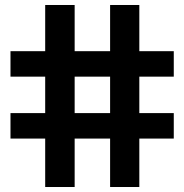

<svg xmlns="http://www.w3.org/2000/svg" viewBox="-20 -749 738 769"><path d="M161 0V-194H22V-296H161V-442H22V-544H161V-729H279V-544H421V-729H538V-544H676V-442H538V-296H676V-194H538V0H421V-194H279V0ZM279 -296H421V-442H279Z"/></svg>

Font: Mona Sans SemiExpanded
Style: Bold
Weight: 700
Width: 6
Designer: Deni Anggara
Foundry: GitHub
Version: Version 2.000